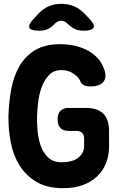

<svg xmlns="http://www.w3.org/2000/svg" viewBox="-20 -970 640 1000"><path d="M418 -248Q418 -268 408 -278Q398 -288 378 -288H340Q310 -288 295 -303Q280 -318 280 -348Q280 -378 295 -393Q310 -408 340 -408H428Q488 -408 518 -378Q548 -348 548 -288V-206Q548 -162 533 -122.5Q518 -83 488 -53.5Q458 -24 413.5 -7Q369 10 309 10Q224 10 168.5 -23.5Q113 -57 80.5 -110.5Q48 -164 35.5 -231Q23 -298 24 -365Q26 -437 38.5 -505Q51 -573 81 -625Q111 -677 162.5 -708.5Q214 -740 293 -740Q329 -740 363.5 -733Q398 -726 428 -711.5Q458 -697 481.5 -674.5Q505 -652 518 -621Q539 -574 521 -547Q503 -520 452 -520Q428 -520 416 -526.5Q404 -533 399 -546Q391 -566 364 -585.5Q337 -605 300 -605Q259 -605 234.5 -578.5Q210 -552 196.5 -514.5Q183 -477 178.5 -435.5Q174 -394 173 -365Q172 -332 175.5 -290.5Q179 -249 191.5 -212.5Q204 -176 230 -150.5Q256 -125 300 -125Q359 -125 388.5 -149Q418 -173 418 -210ZM186 -810Q140 -810 133 -826Q126 -842 158 -875L181 -900Q206 -926 235.5 -938Q265 -950 300 -950Q335 -950 364.5 -938Q394 -926 419 -900L443 -875Q475 -843 467.5 -826.5Q460 -810 415 -810Q392 -810 373.5 -817.5Q355 -825 338 -841L334 -845Q316 -862 298 -862Q280 -862 263 -844L262 -843Q246 -826 227.5 -818Q209 -810 186 -810Z"/></svg>

Font: Maple Mono NL ExtraBold
Style: Regular
Weight: 800
Monospace: yes
Designer: subframe7536
Version: Version 7.000